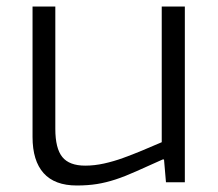

<svg xmlns="http://www.w3.org/2000/svg" viewBox="-20 -560 671 590"><path d="M216 10Q148 10 114 -28Q80 -66 80 -139V-540H150V-164Q150 -104 171.5 -77.5Q193 -51 242 -51Q270 -51 299.5 -57.5Q329 -64 358 -74.5Q387 -85 417 -97.5Q447 -110 477 -123V-540H548V0H490L484 -70H480Q433 -49 398.5 -33.5Q364 -18 335 -8.5Q306 1 278 5.5Q250 10 216 10Z"/></svg>

Font: Encode Sans Wide
Style: Light
Weight: 300
Designer: Pablo Impallari, Andres Torresi
Foundry: Pablo Impallari, Andres Torresi
Version: Version 1.000; ttfautohint (v1.00) -l 8 -r 50 -G 200 -x 14 -